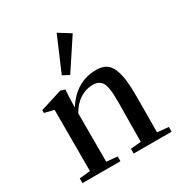

<svg xmlns="http://www.w3.org/2000/svg" viewBox="-159 -780 841 894"><g transform="rotate(-30 261.5 -333.5)"><path d="M229 -464.4 194.3 -482.9 272.9 -666.5 336.4 -627ZM26.9 0V-25.4L85 -31.2V-360.4L34.7 -372.6V-387.7L152.3 -424.8L176.3 -417Q172.4 -380.4 172.4 -340.3V-323.2Q236.8 -424.8 346.2 -424.8Q377.4 -424.8 397.7 -411.6Q418 -398.4 428.5 -370.6Q439 -342.8 442.9 -309.1Q446.8 -275.4 446.8 -224.6Q446.8 -158.2 445.8 -31.2L505.9 -25.4V0H302.2V-25.4L357.9 -30.8Q359.9 -170.4 359.9 -242.7Q359.9 -270.5 358.9 -288.3Q357.9 -306.2 354.2 -323.7Q350.6 -341.3 343.8 -351.1Q336.9 -360.8 325.4 -366.7Q314 -372.6 297.4 -372.6Q259.3 -372.6 226.8 -351.6Q194.3 -330.6 172.4 -291.5V-31.2L231 -25.4V0Z"/></g></svg>

Font: Elstob 18pt Medium
Style: Regular
Weight: 500
Designer: Peter S. Baker
Version: Version 1.015